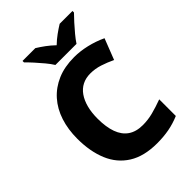

<svg xmlns="http://www.w3.org/2000/svg" viewBox="-267 -1049 1177 1177"><g transform="rotate(-45 321.5 -460.5)"><path d="M394 -583Q355 -583 324.5 -567.5Q294 -552 273 -522Q252 -492 241 -450Q230 -408 230 -355Q230 -283 248 -233Q266 -183 303.5 -157Q341 -131 399 -131Q444 -131 488 -142.5Q532 -154 581 -172V-28Q534 -8 486 1Q438 10 382 10Q269 10 196.5 -35.5Q124 -81 89.5 -163.5Q55 -246 55 -356Q55 -437 77 -504.5Q99 -572 142.5 -621Q186 -670 249 -697Q312 -724 395 -724Q447 -724 502.5 -711Q558 -698 609 -674L556 -538Q516 -557 476 -570Q436 -583 394 -583ZM280 -771Q266 -794 243.5 -821Q221 -848 197.5 -874Q174 -900 155 -918V-931H266Q292 -915 318.5 -895.5Q345 -876 371 -851Q397 -876 424 -895.5Q451 -915 477 -931H588V-918Q570 -900 546.5 -874Q523 -848 500.5 -821Q478 -794 463 -771Z"/></g></svg>

Font: Noto Sans Thai ExtraBold
Style: Regular
Weight: 800
Version: Version 2.001